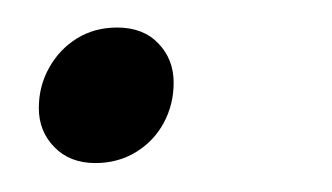

<svg xmlns="http://www.w3.org/2000/svg" viewBox="-20 -108 235 136"><path d="M63 -88.5Q81.5 -88.5 92.2 -77.2Q103 -66 103 -49.5Q103 -34 96 -21Q89 -8 76.2 -0.2Q63.5 7.5 47.5 7.5Q29.5 7.5 18.5 -3.8Q7.5 -15 7.5 -31.5Q7.5 -47 14.8 -60Q22 -73 34.5 -80.8Q47 -88.5 63 -88.5Z"/></svg>

Font: Newsreader 24pt Light
Style: Italic
Weight: 300
Italic angle: -17°
Designer: Hugues Gentile
Foundry: Production Type
Version: Version 1.003